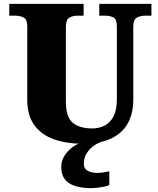

<svg xmlns="http://www.w3.org/2000/svg" viewBox="-20 -734 820 994"><path d="M407 10Q324 10 259 -13Q194 -36 157.5 -86.5Q121 -137 121 -219V-597Q121 -634 102 -643.5Q83 -653 57 -653H28V-714H413V-653H384Q358 -653 339.5 -643Q321 -633 321 -593V-210Q321 -128 356.5 -98.5Q392 -69 457 -69Q492 -69 521 -83.5Q550 -98 567.5 -131Q585 -164 585 -219V-597Q585 -634 567.5 -643.5Q550 -653 523 -653H494V-714H764V-653H734Q707 -653 688.5 -643Q670 -633 670 -593V-217Q670 -150 643.5 -99Q617 -48 559.5 -19Q502 10 407 10ZM455 240Q376 240 336.5 213.5Q297 187 297 130Q297 99 314 72Q331 45 358 26Q385 7 415 0H507Q486 6 464.5 21.5Q443 37 428.5 60Q414 83 414 115Q414 139 433.5 150Q453 161 483 161Q497 161 512.5 159Q528 157 546 153V224Q536 229 518.5 232.5Q501 236 483.5 238Q466 240 455 240Z"/></svg>

Font: Noto Serif Tamil Black
Style: Italic
Weight: 900
Italic angle: -12°
Designer: Indian Type Foundry, Tom Grace, and the Monotype Design Team
Foundry: Monotype Imaging Inc.
Version: Version 2.003; ttfautohint (v1.8.4.7-5d5b)